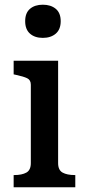

<svg xmlns="http://www.w3.org/2000/svg" viewBox="-20 -796 366 816"><path d="M162 -635Q128 -635 107.5 -653Q87 -671 87 -706Q87 -741 107.5 -758.5Q128 -776 162 -776Q196 -776 217 -758.5Q238 -741 238 -706Q238 -671 217 -653Q196 -635 162 -635ZM227 -538V-103Q227 -73 246 -62.5Q265 -52 298 -52H300V0H38V-52H41Q73 -52 92 -62.5Q111 -73 111 -103V-436Q111 -456 95.5 -463.5Q80 -471 47 -478L38 -480V-538Z"/></svg>

Font: Roboto Serif SemiCondensed Medium
Style: Regular
Weight: 500
Width: 4
Designer: Greg Gazdowicz
Foundry: Commercial Type
Version: Version 1.007